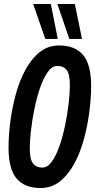

<svg xmlns="http://www.w3.org/2000/svg" viewBox="-20 -938 479 967"><path d="M184 9Q104 9 63.5 -39Q23 -87 23 -195Q23 -255 32 -325Q41 -395 59.5 -463Q78 -531 108 -586.5Q138 -642 180 -675.5Q222 -709 278 -709Q358 -709 398.5 -661Q439 -613 439 -505Q439 -445 430 -375Q421 -305 402.5 -237Q384 -169 354 -113.5Q324 -58 282 -24.5Q240 9 184 9ZM193 -94Q220 -94 241.5 -124.5Q263 -155 280 -204Q297 -253 308.5 -309.5Q320 -366 326 -419Q332 -472 332 -509Q332 -565 315.5 -585.5Q299 -606 269 -606Q242 -606 220.5 -575.5Q199 -545 182 -496Q165 -447 153.5 -390.5Q142 -334 136 -281Q130 -228 130 -191Q130 -135 146.5 -114.5Q163 -94 193 -94ZM208 -742 147 -918H236L271 -742ZM329 -742 269 -918H357L393 -742Z"/></svg>

Font: Georama Condensed SemiBold
Style: Italic
Weight: 600
Width: 3
Italic angle: -9°
Designer: Jean-Baptiste Levee
Foundry: Production Type
Version: Version 1.000